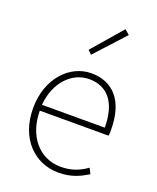

<svg xmlns="http://www.w3.org/2000/svg" viewBox="-152 -911 831 1014"><g transform="rotate(20 263.5 -403.5)"><path d="M250 -631 402 -797 375 -820 229 -651ZM300 13C377 13 423 -13 463 -37L447 -68C407 -39 362 -20 302 -20C178 -20 97 -122 97 -261H483C486 -274 485 -286 485 -297C485 -454 411 -540 286 -540C169 -540 59 -433 59 -262C59 -90 167 13 300 13ZM97 -294C108 -427 193 -507 286 -507C386 -507 450 -439 450 -294Z"/></g></svg>

Font: SSpoqa Han Sans Neo Thin
Style: Regular
Weight: 100
Designer: [Spoqa Han Sans Neo] Dong-huui Kim  Younghwa Kang  Yujin Lee  [Noto Sans] Ryoko NISHIZUKA  (kana & ideographs); Paul D. 
Foundry: Spoqa (http://www.spoqa-han-sans.com)
Version: Version 1.000